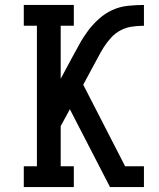

<svg xmlns="http://www.w3.org/2000/svg" viewBox="-20 -755 640 775"><path d="M76 0V-84H129V-651H76V-735H278V-651H225V-437L269 -519Q285 -548 300.5 -576.5Q316 -605 335.5 -631Q355 -657 379.5 -679Q404 -701 433.5 -714.5Q463 -728 496 -731.5Q529 -735 561 -735V-651Q537 -651 512.5 -647.5Q488 -644 466.5 -632.5Q445 -621 428.5 -603Q412 -585 399 -564.5Q386 -544 375 -522.5Q364 -501 352 -480L316 -413L485 -84H561V0H424L262 -314L225 -246V-84H278V0Z"/></svg>

Font: Iosevka Slab Medium Extended
Style: Regular
Weight: 500
Width: 7
Monospace: yes
Designer: Belleve Invis
Foundry: Belleve Invis
Version: Version 11.1.1; ttfautohint (v1.8.3)